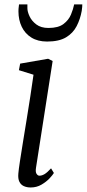

<svg xmlns="http://www.w3.org/2000/svg" viewBox="-20 -818 384 848"><path d="M115.5 10Q98.5 10 85.2 4Q72 -2 65.5 -15.5Q59 -29 61 -51.5Q62.5 -69.5 68 -105.5Q73.5 -141.5 81.2 -189Q89 -236.5 97.5 -289Q106 -341.5 114 -393Q122 -444.5 128 -488L63.5 -508L69 -537L192.5 -558.5L212.5 -548.5L139 -77Q136 -58.5 141.5 -50.2Q147 -42 154 -42Q165 -42 176.8 -49Q188.5 -56 205.5 -74.5L218 -54Q213 -45.5 198.8 -30.2Q184.5 -15 163.2 -2.5Q142 10 115.5 10ZM188 -634.5Q147 -634.5 118.8 -652Q90.5 -669.5 76 -699.8Q61.5 -730 61.5 -767.5Q61.5 -780 62.8 -787.5Q64 -795 64 -798.5H101Q101 -795 101 -791Q101 -787 101 -781.5Q101 -766.5 110.5 -746Q120 -725.5 140.5 -710Q161 -694.5 194 -694.5Q237.5 -694.5 260.5 -712Q283.5 -729.5 293.5 -753.8Q303.5 -778 307.5 -798.5H343.5Q343.5 -794.5 343 -787Q342.5 -779.5 341 -770Q334.5 -733.5 318.5 -702.5Q302.5 -671.5 271.5 -653Q240.5 -634.5 188 -634.5Z"/></svg>

Font: Merriweather 36pt Light
Style: Italic
Weight: 300
Italic angle: -7.8°
Version: Version 2.101